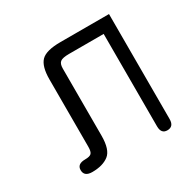

<svg xmlns="http://www.w3.org/2000/svg" viewBox="-140 -771 938 928"><g transform="rotate(-30 329.0 -307.0)"><path d="M577.1 -35.2Q577.1 6.8 541 6.8Q506.8 6.8 506.8 -35.2V-550.8H313.5Q277.3 -550.8 264.6 -541Q252 -531.2 252 -504.9V-129.9Q252 -51.8 218.3 -25.9Q184.6 0 126 0Q81.1 0 81.1 -36.1Q81.1 -70.3 126 -70.3Q152.3 -70.3 161.1 -79.6Q169.9 -88.9 169.9 -115.2V-491.2Q169.9 -563.5 197.8 -592.3Q225.6 -621.1 306.6 -621.1H577.1Z"/></g></svg>

Font: Jura
Style: DemiBold
Weight: 600
Version: Version 2.4